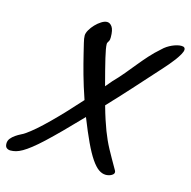

<svg xmlns="http://www.w3.org/2000/svg" viewBox="-160 -840 969 974"><g transform="rotate(15 325.0 -352.5)"><path d="M585 -667.5Q595.2 -677.7 607.4 -685.8Q619.6 -693.8 632.3 -699.5Q645 -705.1 657.2 -708.3Q669.4 -711.4 679.2 -711.4Q690.4 -711.4 695.1 -707.5Q699.7 -703.6 699.7 -696.8Q699.7 -686.5 690.7 -670.7Q681.6 -654.8 669.2 -637.9Q656.7 -621.1 643.3 -605.5Q629.9 -589.8 621.1 -580.1Q554.7 -505.9 495.8 -440.9Q437 -376 383.8 -319.8Q395 -279.8 404.8 -250Q414.6 -220.2 423.8 -196Q433.1 -171.9 442.4 -151.4Q451.7 -130.9 462.9 -110.1Q474.1 -89.4 487.3 -66.2Q500.5 -43 517.6 -13.2Q520 -8.8 520 -4.4Q520 1.5 515.9 5.9Q511.7 10.3 505.6 13.4Q499.5 16.6 491.9 18.3Q484.4 20 477.5 20Q458.5 20 439.9 7.1Q421.4 -5.9 400.9 -35.9Q380.4 -65.9 357.2 -115.2Q334 -164.6 305.2 -237.3Q251.5 -181.2 210.2 -139.9Q168.9 -98.6 137.5 -69.3Q106 -40 82.3 -21.5Q58.6 -2.9 40.3 7.6Q22 18.1 7.3 22Q-7.3 25.9 -21.5 25.9Q-32.7 25.9 -41.3 19.5Q-49.8 13.2 -49.8 -3.4Q-49.8 -18.6 -40.3 -30.3Q-30.8 -42 -17.6 -51Q-4.4 -60.1 9 -66.7Q22.5 -73.2 29.8 -78.6Q52.2 -93.8 79.3 -117.4Q106.4 -141.1 137.7 -171.9Q168.9 -202.6 203.6 -239.5Q238.3 -276.4 275.9 -318.4Q252.4 -387.2 237.3 -441.7Q222.2 -496.1 210.9 -543Q203.6 -573.2 197.8 -596.9Q191.9 -620.6 191.9 -634.8Q191.9 -647.9 201.4 -664.6Q210.9 -681.2 225.1 -696Q239.3 -710.9 255.4 -720.9Q271.5 -731 284.7 -731Q299.8 -731 311 -715.1Q322.3 -699.2 322.3 -660.2Q322.3 -652.8 321.5 -648.7Q320.8 -644.5 319.3 -641.6Q317.9 -638.7 315.9 -635.7Q314 -632.8 311.5 -627.9Q311 -626.5 311 -621.6Q311 -603 323.2 -551.3Q335.4 -499.5 357.4 -417Q357.4 -416 358.4 -413.1L387.7 -447.8Q415.5 -476.1 438.7 -504.2Q461.9 -532.2 484.4 -559.8Q506.8 -587.4 531 -614.5Q555.2 -641.6 585 -667.5Z"/></g></svg>

Font: Damion
Style: Regular
Weight: 400
Foundry: vernon adams
Version: Version 1.000